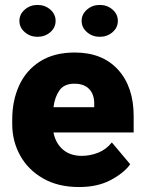

<svg xmlns="http://www.w3.org/2000/svg" viewBox="-20 -752 585 782"><path d="M302.2 9.8Q216.3 9.8 155.3 -25.4Q94.2 -60.5 62 -118.9Q29.8 -177.2 29.8 -246.6V-265.1Q29.8 -342.3 58.1 -404.1Q86.4 -465.8 143.3 -502Q200.2 -538.1 284.7 -538.1Q397 -538.1 460.7 -468.3Q524.4 -398.4 524.4 -279.3V-212.4H197.8Q206.5 -168.5 236.3 -142.8Q266.1 -117.2 313 -117.2Q346.7 -117.2 379.4 -129.9Q412.1 -142.6 435.5 -171.9L510.3 -83Q485.8 -48.3 432.1 -19.3Q378.4 9.8 302.2 9.8ZM283.2 -411.1Q241.2 -411.1 222.2 -384Q203.1 -356.9 197.8 -315.4H363.8V-328.1Q364.3 -367.2 343.3 -389.2Q322.3 -411.1 283.2 -411.1ZM59.1 -667Q59.1 -694.3 81.1 -713.1Q103 -731.9 132.8 -731.9Q163.1 -731.9 184.8 -713.1Q206.5 -694.3 206.5 -667Q206.5 -639.6 184.8 -620.8Q163.1 -602.1 132.8 -602.1Q103 -602.1 81.1 -620.8Q59.1 -639.6 59.1 -667ZM312.5 -667Q312.5 -694.3 334.5 -713.1Q356.4 -731.9 386.2 -731.9Q416.5 -731.9 438.2 -713.1Q460 -694.3 460 -667Q460 -639.6 438.2 -620.8Q416.5 -602.1 386.2 -602.1Q356.4 -602.1 334.5 -620.8Q312.5 -639.6 312.5 -667Z"/></svg>

Font: Vazirmatn RD UI Black
Style: Regular
Weight: 900
Designer: Saber Rastikerdar
Foundry: Saber Rastikerdar
Version: Version 33.003